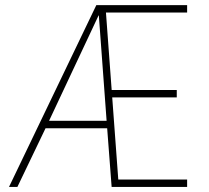

<svg xmlns="http://www.w3.org/2000/svg" viewBox="-20 -740 827 760"><path d="M15.6 0 361.3 -719.7H386.7L391.6 -678.7H370.1L165 -242.2L48.8 0ZM151.4 -232.4V-261.7H416V-232.4ZM421.9 0 403.3 -244.1 368.2 -719.7H720.7V-690.4H399.4L448.2 -29.3H720.7V0ZM418.9 -354.5 415 -383.8H679.7V-354.5Z"/></svg>

Font: Reddit Sans Condensed ExtraLight
Style: Regular
Weight: 250
Version: Version 1.014